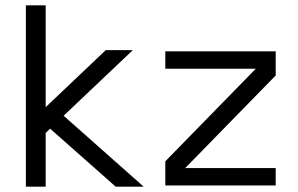

<svg xmlns="http://www.w3.org/2000/svg" viewBox="-20 -678 1101 710"><path d="M148.9 12.2H75.7V-658.2H148.9V-281.7L371.1 -492.7H471.2L215.3 -250L511.2 12.2H407.7L165.5 -202.1L148.9 -186.5Z M999.5 -56.6V7.8H591.3V-81.5L925.8 -423.8H591.3V-488.3H999.5V-398.9L665 -56.6Z"/></svg>

Font: AzarMehrMonospaced
Style: SansBold
Weight: 1
Designer: Amin Abedi
Version: Version 1.00